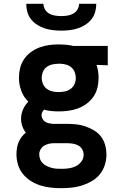

<svg xmlns="http://www.w3.org/2000/svg" viewBox="-20 -760 640 1003"><path d="M300 223Q272 223 244.5 220Q217 217 190.5 208.5Q164 200 140.5 185Q117 170 99.5 148.5Q82 127 74 100Q66 73 66 46Q66 30 68.5 14Q71 -2 77 -16.5Q83 -31 92.5 -44Q102 -57 115 -67Q103 -82 96.5 -101Q90 -120 90 -139Q90 -164 100 -187.5Q110 -211 128 -229Q103 -253 91 -286Q79 -319 79 -353Q79 -379 85 -404Q91 -429 105.5 -450.5Q120 -472 141 -487.5Q162 -503 186 -512Q210 -521 235.5 -524.5Q261 -528 287 -528Q304 -528 321 -526.5Q338 -525 354 -522L362 -520H543V-419L484 -421Q490 -405 492.5 -387.5Q495 -370 495 -353Q495 -327 489 -302Q483 -277 468.5 -255.5Q454 -234 433 -218.5Q412 -203 388 -194Q364 -185 338.5 -181.5Q313 -178 287 -178Q267 -178 247.5 -180Q228 -182 210 -187Q204 -181 200.5 -173.5Q197 -166 197 -158Q197 -148 202.5 -138.5Q208 -129 216.5 -123.5Q225 -118 235.5 -116Q246 -114 256 -113H328Q353 -113 377.5 -110.5Q402 -108 425.5 -100Q449 -92 471 -79Q493 -66 508 -46Q523 -26 529.5 -1.5Q536 23 536 48Q536 75 527.5 102Q519 129 501.5 150.5Q484 172 460 186Q436 200 409.5 208.5Q383 217 355.5 220Q328 223 300 223ZM287 -279Q303 -279 319.5 -282.5Q336 -286 349.5 -296Q363 -306 369.5 -321.5Q376 -337 376 -353Q376 -368 370.5 -382.5Q365 -397 354 -407Q343 -417 328.5 -421.5Q314 -426 299 -427H287Q270 -427 254 -423.5Q238 -420 224.5 -410.5Q211 -401 204.5 -385Q198 -369 198 -353Q198 -337 204.5 -321.5Q211 -306 224.5 -296Q238 -286 254 -282.5Q270 -279 287 -279ZM300 122Q320 122 339 119.5Q358 117 375.5 108.5Q393 100 405 84Q417 68 417 48Q417 33 409 19.5Q401 6 387 -1Q373 -8 358 -10Q343 -12 328 -12H262Q249 -12 235.5 -9Q222 -6 210.5 1Q199 8 192 20.5Q185 33 185 46Q185 59 189.5 71.5Q194 84 203.5 93Q213 102 224.5 107.5Q236 113 248.5 116.5Q261 120 274 121Q287 122 300 122ZM300 -600Q278 -600 256.5 -602.5Q235 -605 214.5 -611.5Q194 -618 175 -630Q156 -642 142.5 -659Q129 -676 123 -697Q117 -718 117 -740H207Q207 -724 215.5 -710Q224 -696 238 -688.5Q252 -681 268 -678.5Q284 -676 300 -676Q316 -676 332 -678.5Q348 -681 362 -688.5Q376 -696 384.5 -710Q393 -724 393 -740H483Q483 -718 477 -697Q471 -676 457.5 -659Q444 -642 425 -630Q406 -618 385.5 -611.5Q365 -605 343.5 -602.5Q322 -600 300 -600Z"/></svg>

Font: Iosevka Plex Etoile
Style: Bold
Weight: 700
Designer: Belleve Invis
Foundry: Belleve Invis
Version: Version 25.1.1; ttfautohint (v1.8.4)